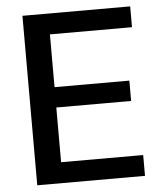

<svg xmlns="http://www.w3.org/2000/svg" viewBox="-51 -745 673 790"><g transform="rotate(-5 285.5 -350.0)"><path d="M71 0V-700H516V-614H177V-396H486V-312H177V-86H516V0Z"/></g></svg>

Font: Ultramarine Medium
Style: Regular
Weight: 500
Designer: Colophon Foundry, Jonny Pinhorn
Foundry: Colophon Foundry
Version: Version 1.200; ttfautohint (v1.8.3)